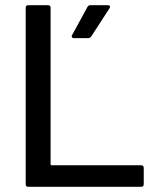

<svg xmlns="http://www.w3.org/2000/svg" viewBox="-20 -720 614 740"><path d="M89 -700H165Q175 -700 175 -690V-87Q175 -83 179 -83H524Q534 -83 534 -73V-10Q534 0 524 0H89Q79 0 79 -10V-690Q79 -700 89 -700ZM329 -700H396Q402 -700 403.5 -696.5Q405 -693 402 -688L332 -580Q327 -573 320 -573H266Q260 -573 257.5 -576.5Q255 -580 258 -585L317 -693Q320 -700 329 -700Z"/></svg>

Font: BarlowMedium
Style: Regular
Weight: 500
Designer: Jeremy Tribby
Foundry: Tribby Type
Version: Version 1.422